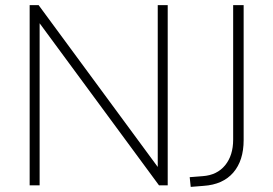

<svg xmlns="http://www.w3.org/2000/svg" viewBox="-20 -725 1069 751"><path d="M597 -705H636V0H602L135 -634V0H96V-705H131L597 -72ZM722 -32 773 -36Q829 -40 860.5 -78.5Q892 -117 892 -179V-705H933V-177Q933 -97 892.5 -50Q852 -3 776 2L726 6Z"/></svg>

Font: wassup Sans
Style: Light
Weight: 200
Version: Version 2.001